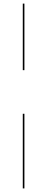

<svg xmlns="http://www.w3.org/2000/svg" viewBox="-20 -800 260 1070"><path d="M107 -779.9H116V-409H107ZM107 -166H116V250H107Z"/></svg>

Font: Bodoni* 24pt
Style: Regular
Weight: 400
Version: Version 2.3